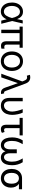

<svg xmlns="http://www.w3.org/2000/svg" viewBox="1970 -2728 768 4749"><g transform="rotate(90 2354.5 -353.0)"><path d="M42 -265.6Q42 -344.2 70.8 -406Q99.6 -467.8 151.1 -502.4Q202.6 -537.1 267.6 -537.1Q336.4 -537.1 380.9 -499Q425.3 -460.9 452.1 -392.6H452.6L482.4 -530.3H560.5L499.5 -265.1L567.4 0H489.3L457 -132.8H456.1Q427.7 -66.4 380.4 -27.8Q333 10.7 264.6 10.7Q198.2 10.7 147.7 -24.4Q97.2 -59.6 69.6 -122.3Q42 -185.1 42 -265.6ZM262.7 -64.5Q329.6 -64.5 368.7 -126.7Q407.7 -189 424.8 -263.7L425.3 -265.1L424.8 -266.6Q409.7 -341.3 373.5 -401.6Q337.4 -461.9 268.6 -461.9Q227.5 -461.9 195.1 -436.8Q162.6 -411.6 144.3 -366.5Q126 -321.3 126 -263.7Q126 -207 143.1 -161.6Q160.2 -116.2 191.4 -90.3Q222.7 -64.5 262.7 -64.5Z M1160.2 -453.1H1083V-132.8Q1083 -99.6 1100.1 -86.9Q1117.2 -74.2 1142.6 -74.2Q1152.8 -74.2 1164.6 -76.7Q1176.3 -79.1 1183.6 -81.1V-3.9Q1146 6.8 1113.3 6.8Q1000 6.8 1000 -131.8V-453.1H798.8V0H714.8V-453.1H636.7V-530.3H1160.2Z M1252 -262.7Q1252 -344.2 1282.2 -406.5Q1312.5 -468.8 1367.4 -502.9Q1422.4 -537.1 1494.1 -537.1Q1565.4 -537.1 1619.9 -502.9Q1674.3 -468.8 1704.3 -406.5Q1734.4 -344.2 1734.4 -262.7Q1734.4 -181.2 1704.3 -119.1Q1674.3 -57.1 1619.9 -23.2Q1565.4 10.7 1494.1 10.7Q1422.4 10.7 1367.4 -23.2Q1312.5 -57.1 1282.2 -119.1Q1252 -181.2 1252 -262.7ZM1650.4 -262.7Q1650.4 -317.4 1633.1 -362.8Q1615.7 -408.2 1580.6 -435.5Q1545.4 -462.9 1494.1 -462.9Q1441.9 -462.9 1406.5 -435.5Q1371.1 -408.2 1353.5 -362.8Q1335.9 -317.4 1335.9 -262.7Q1335.9 -208 1353.5 -162.8Q1371.1 -117.7 1406.5 -90.6Q1441.9 -63.5 1494.1 -63.5Q1545.4 -63.5 1580.6 -90.6Q1615.7 -117.7 1633.1 -162.8Q1650.4 -208 1650.4 -262.7Z M2149.4 -88.9 2038.6 -404.3H2033.2L1893.6 0H1802.7L1993.7 -519L1976.6 -562.5Q1960.4 -604.5 1942.1 -621.6Q1923.8 -638.7 1895.5 -638.7Q1876.5 -638.7 1851.6 -632.8L1830.1 -707Q1839.4 -710.4 1855.7 -713.6Q1872.1 -716.8 1890.6 -716.8Q1947.8 -716.8 1986.8 -687Q2025.9 -657.2 2047.9 -595.7L2228.5 -109.4Q2235.8 -89.8 2243.9 -79.6Q2252 -69.3 2269.5 -69.3L2289.1 -70.3L2306.6 2.9Q2283.7 7.8 2267.6 7.8Q2226.6 7.8 2196.3 -16.4Q2166 -40.5 2149.4 -88.9Z M2484.4 -530.3V-204.1Q2484.4 -132.8 2514.4 -99.6Q2544.4 -66.4 2589.8 -66.4Q2632.8 -66.4 2667 -93.3Q2701.2 -120.1 2720.2 -166.7Q2739.3 -213.4 2739.3 -269.5Q2737.8 -325.2 2720.7 -396.2Q2703.6 -467.3 2678.7 -530.3H2765.6Q2788.6 -485.4 2804.9 -411.1Q2821.3 -336.9 2821.3 -269.5Q2821.3 -193.4 2796.9 -130.1Q2772.5 -66.9 2721.2 -28.6Q2669.9 9.8 2592.8 9.8Q2503.4 9.8 2451.9 -43.9Q2400.4 -97.7 2400.4 -206.1V-530.3Z M3328.1 -453.1H3148.4V-129.9Q3148.4 -102.1 3156.2 -88.6Q3164.1 -75.2 3174.8 -72.3Q3185.5 -69.3 3201.2 -69.3Q3212.9 -69.3 3224.4 -73.7Q3235.8 -78.1 3243.2 -84L3265.6 -17.6Q3244.1 -1.5 3222.9 4.2Q3201.7 9.8 3175.8 9.8Q3119.6 9.8 3092 -24.4Q3064.5 -58.6 3064.5 -133.8V-453.1H2894.5V-530.3H3328.1Z M3464.8 -262.7Q3464.8 -201.7 3478 -157.7Q3491.2 -113.8 3515.9 -90.6Q3540.5 -67.4 3574.2 -67.4Q3620.1 -67.4 3646.5 -108.2Q3672.9 -148.9 3672.9 -224.6V-383.8H3770.5V-224.6Q3770.5 -148.9 3797.1 -108.2Q3823.7 -67.4 3869.1 -67.4Q3902.8 -67.4 3927.5 -90.6Q3952.1 -113.8 3965.3 -157.7Q3978.5 -201.7 3978.5 -262.7Q3978.5 -308.6 3971.9 -347.4Q3965.3 -386.2 3947.8 -430.4Q3930.2 -474.6 3897.5 -530.3H3992.2Q4066.4 -412.6 4066.4 -269.5Q4066.4 -181.6 4043.9 -118.9Q4021.5 -56.2 3978.5 -23.2Q3935.5 9.8 3876 9.8Q3819.3 9.8 3780 -19.3Q3740.7 -48.3 3721.7 -104Q3702.6 -48.3 3663.3 -19.3Q3624 9.8 3567.4 9.8Q3508.3 9.8 3465.6 -23.2Q3422.9 -56.2 3400.4 -118.9Q3377.9 -181.6 3377.9 -269.5Q3377.9 -414.1 3451.2 -530.3H3545.9Q3513.2 -474.6 3495.6 -430.2Q3478 -385.7 3471.4 -346.9Q3464.8 -308.1 3464.8 -262.7Z M4388.7 -513.7H4660.2V-436.5H4527.3Q4571.3 -405.3 4595.7 -355Q4620.1 -304.7 4620.1 -242.2V-232.4Q4620.1 -168.9 4592.3 -113.3Q4564.5 -57.6 4512.5 -23.9Q4460.4 9.8 4390.6 9.8Q4319.8 9.8 4267.1 -24.2Q4214.4 -58.1 4186.3 -117.4Q4158.2 -176.8 4158.2 -251V-262.7Q4158.2 -334 4186 -391.1Q4213.9 -448.2 4266.4 -481Q4318.8 -513.7 4388.7 -513.7ZM4390.6 -67.4Q4435.1 -67.4 4464.6 -92Q4494.1 -116.7 4508.3 -158.2Q4522.5 -199.7 4522.5 -251V-262.7Q4522.5 -311 4508.3 -350.3Q4494.1 -389.6 4464.1 -413.1Q4434.1 -436.5 4388.7 -436.5Q4344.2 -436.5 4314.5 -413.1Q4284.7 -389.6 4270.3 -350.3Q4255.9 -311 4255.9 -262.7V-251Q4255.9 -199.7 4270.3 -158.2Q4284.7 -116.7 4314.9 -92Q4345.2 -67.4 4390.6 -67.4Z"/></g></svg>

Font: WEMIX Pretendard
Style: Regular
Weight: 400
Designer: Base glyphs from Inter by Rasmus Andersson; Hangeul glyphs from Noto Sans CJK(Source Han Sans) by Jang Soo-young and Kan
Foundry: Kil Hyung-jin
Version: Version 1.000